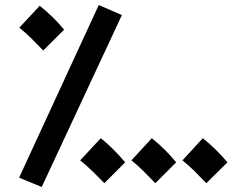

<svg xmlns="http://www.w3.org/2000/svg" viewBox="-20 -713 959 764"><path d="M146 31 465 -653 373 -693 56 -6ZM152 -512 235 -595C210 -626 175 -661 138 -690L57 -603C95 -572 115 -550 152 -512ZM395 16 478 -67C452 -98 418 -134 381 -163L299 -75C337 -44 358 -22 395 16ZM598 16 681 -67C656 -98 621 -134 584 -163L503 -75C541 -44 561 -22 598 16ZM801 16 885 -67C859 -98 824 -134 787 -163L706 -75C744 -44 764 -22 801 16Z"/></svg>

Font: Noto Sans Arabic SemBd
Style: Regular
Weight: 600
Designer: Monotype Design Team, Nadine Chahine, Nizar Qandah and Khaled Hosny
Foundry: Monotype Imaging Inc.
Version: Version 2.012